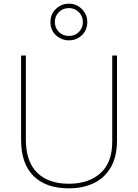

<svg xmlns="http://www.w3.org/2000/svg" viewBox="-20 -1017 752 1047"><path d="M618 -252Q618 -163 584.5 -105Q551 -47 492 -18.5Q433 10 355 10Q231 10 163 -57Q95 -124 95 -254V-714H121V-256Q121 -136 182.5 -75.5Q244 -15 356 -15Q463 -15 527.5 -72.5Q592 -130 592 -244V-714H618ZM356 -797Q316 -797 285.5 -824.5Q255 -852 255 -897Q255 -940 285 -968.5Q315 -997 356 -997Q397 -997 426.5 -967.5Q456 -938 456 -897Q456 -853 426.5 -825Q397 -797 356 -797ZM356 -821Q390 -821 411 -843.5Q432 -866 432 -897Q432 -929 409.5 -951Q387 -973 356 -973Q323 -973 301 -951Q279 -929 279 -897Q279 -866 300.5 -843.5Q322 -821 356 -821Z"/></svg>

Font: Noto Sans Tamil Thin
Style: Regular
Weight: 100
Designer: Jelle Bosma - Monotype Design Team
Foundry: Monotype Imaging Inc.
Version: Version 2.004; ttfautohint (v1.8.4.7-5d5b)